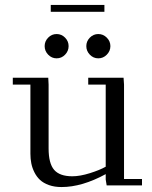

<svg xmlns="http://www.w3.org/2000/svg" viewBox="-20 -756 619 783"><path d="M32.2 -411.1V-439H176.8L178.2 -411.1V-150.9Q178.2 -89.4 200.9 -63.2Q223.6 -37.1 274.9 -37.1Q306.2 -37.1 346.7 -49.8Q387.2 -62.5 411.1 -76.2V-411.1H339.8V-439H483.9L485.8 -411.1V-25.9H559.1V0H415L411.1 -23.9V-45.9Q314.5 6.8 231 6.8Q202.1 6.8 179.7 -1.2Q157.2 -9.3 143.3 -22.2Q129.4 -35.2 120.4 -53.2Q111.3 -71.3 107.7 -89.8Q104 -108.4 104 -128.9V-411.1ZM176.5 -533Q162.1 -547.9 162.1 -567.9Q162.1 -587.9 176.5 -602.5Q190.9 -617.2 210.9 -617.2Q231 -617.2 245.4 -602.5Q259.8 -587.9 259.8 -567.9Q259.8 -547.9 245.4 -533Q231 -518.1 210.9 -518.1Q190.9 -518.1 176.5 -533ZM187 -708V-735.8H405.8V-708ZM346.4 -533Q332 -547.9 332 -567.9Q332 -587.9 346.4 -602.5Q360.8 -617.2 380.9 -617.2Q400.9 -617.2 415.5 -602.5Q430.2 -587.9 430.2 -567.9Q430.2 -547.9 415.5 -533Q400.9 -518.1 380.9 -518.1Q360.8 -518.1 346.4 -533Z"/></svg>

Font: Dehuti
Style: Book
Weight: 400
Version: Version 1.2